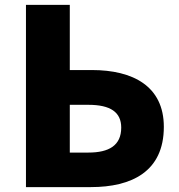

<svg xmlns="http://www.w3.org/2000/svg" viewBox="-20 -764 730 784"><path d="M86 0H351C517 0 649 -63 649 -246C649 -412 523 -478 355 -478H265V-744H86ZM265 -141V-336H341C431 -336 475 -306 475 -243C475 -170 425 -141 341 -141Z"/></svg>

Font: Noto Sans T Chinese Black
Style: Bold
Weight: 900
Designer: Ryoko NISHIZUKA (kana & ideographs); Paul D. Hunt (Latin, Greek & Cyrillic); Wenlong ZHANG (bopomofo); Sandoll Communica
Foundry: Adobe Systems Incorporated
Version: Version 1.000;PS 1;hotconv 1.0.78;makeotf.lib2.5.61930